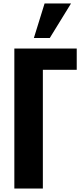

<svg xmlns="http://www.w3.org/2000/svg" viewBox="-20 -1091 487 1111"><path d="M63 0V-810H424V-687H228V0ZM176 -871 238 -1071H391L268 -871Z"/></svg>

Font: Oswald SemiBold
Style: Regular
Weight: 600
Designer: Vernon Adams
Foundry: Vernon Adams
Version: Version 4.100; ttfautohint (v1.8.1.43-b0c9)